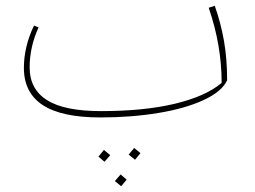

<svg xmlns="http://www.w3.org/2000/svg" viewBox="-20 -396 885 667"><path d="M769 -117Q751 -78 687.5 -48.5Q624 -19 530 -3.5Q436 12 329 12Q194 12 128.5 -31Q63 -74 63 -160Q63 -234 98 -307L114 -301Q83 -233 83 -162Q83 -86 143.5 -48Q204 -10 331 -10Q480 -10 587 -35.5Q694 -61 750 -108Q750 -239 705 -369L726 -376Q747 -317 758 -254.5Q769 -192 769 -117ZM427 141 446 118 468 136 449 159ZM322 148 341 125 363 143 343 166ZM379 233 399 210 420 228 401 251Z"/></svg>

Font: FiraGO Thin
Style: Italic
Weight: 100
Italic angle: -8°
Designer: bBox Type GmbH
Foundry: bBox Type GmbH
Version: Version 1.001